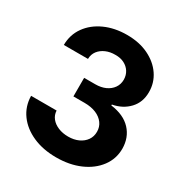

<svg xmlns="http://www.w3.org/2000/svg" viewBox="-171 -861 956 1001"><g transform="rotate(30 307.5 -360.0)"><path d="M305.7 9.8Q226.3 9.8 165.1 -17.4Q103.9 -44.5 68.9 -92.5Q33.9 -140.5 32.8 -203.1H186.3Q187.3 -177 203.2 -157.2Q219 -137.5 245.8 -126.5Q272.5 -115.4 306.1 -115.4Q340.5 -115.4 367.2 -127.7Q393.8 -140 409.1 -161.8Q424.3 -183.6 424.2 -212.3Q424.3 -241 408.1 -263.3Q391.9 -285.6 362.4 -298.2Q332.8 -310.7 292.4 -310.7H225.4V-422.5H292.4Q326.7 -422.5 352.9 -434.3Q379.1 -446.2 394.1 -467.5Q409.2 -488.9 409.4 -517Q409.2 -544 396.2 -564.6Q383.2 -585.1 360.4 -596.7Q337.7 -608.3 307.2 -607.8Q276.1 -608.3 250.4 -597.2Q224.7 -586.1 209.2 -565.9Q193.8 -545.6 193.4 -518H47.9Q48.4 -580.2 82.4 -627.6Q116.4 -675.1 175.2 -701.8Q234.1 -728.5 308 -728.5Q382.1 -728.5 437.8 -701.5Q493.5 -674.5 524.6 -628.8Q555.8 -583 555.5 -526.2Q555.6 -465.6 517.8 -425.4Q480 -385.2 420.1 -374.2V-368.8Q499 -358.5 540.7 -313.7Q582.4 -268.9 582.8 -201.8Q582.6 -140.5 546.8 -92.7Q511 -44.8 448.6 -17.5Q386.1 9.8 305.7 9.8Z"/></g></svg>

Font: Inter Display V
Style: Regular
Weight: 400
Designer: Rasmus Andersson
Foundry: rsms
Version: Version 3.015;git-src